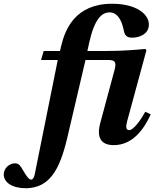

<svg xmlns="http://www.w3.org/2000/svg" viewBox="-114 -762 824 1024"><path d="M-94 168C-94 210 -51 242 26 242C147 239 203 151 245 -28L342 -442H463C497 -442 508 -433 498 -393L421 -107C400 -30 423 12 493 12C589 12 650 -65 690 -152L661 -166C636 -121 598 -68 575 -68C556 -68 557 -89 564 -115L667 -494L661 -501C618 -497 546 -490 446 -490H352L362 -536C391 -663 429 -696 471 -696C505 -696 532 -667 545 -605C549 -586 552 -561 590 -561C631 -561 680 -581 680 -631C680 -688 611 -742 484 -742C286 -742 233 -604 212 -516L206 -490H205H119L105 -442H194L71 169C67 187 60 196 52 196C42 196 29 182 5 140C-4 125 -12 109 -34 109C-66 109 -94 137 -94 168Z"/></svg>

Font: Heuristica
Style: Bold Italic
Weight: 700
Italic angle: -13°
Version: Version 1.0.1